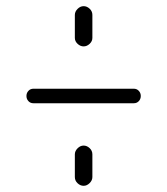

<svg xmlns="http://www.w3.org/2000/svg" viewBox="-20 -600 540 620"><path d="M278.3 -28.3Q278.3 -17.6 269.5 -8.8Q260.7 0 250 0Q239.3 0 230.5 -8.3Q221.7 -16.6 221.7 -28.3V-101.6Q221.7 -112.3 230.5 -121.1Q239.3 -129.9 250 -129.9Q260.7 -129.9 269.5 -121.6Q278.3 -113.3 278.3 -101.6ZM221.7 -551.8Q221.7 -562.5 230.5 -571.3Q239.3 -580.1 250 -580.1Q260.7 -580.1 269.5 -571.8Q278.3 -563.5 278.3 -551.8V-477.5Q278.3 -466.8 269.5 -458.5Q260.7 -450.2 250 -450.2Q239.3 -450.2 230.5 -458.5Q221.7 -466.8 221.7 -477.5ZM87.9 -266.6Q78.1 -266.6 71.8 -273.4Q65.4 -280.3 65.4 -290Q65.4 -299.8 71.8 -306.6Q78.1 -313.5 87.9 -313.5H412.1Q421.9 -313.5 428.2 -306.6Q434.6 -299.8 434.6 -290Q434.6 -280.3 428.2 -273.4Q421.9 -266.6 412.1 -266.6Z"/></svg>

Font: Rounded-X Mgen+ 1m light
Style: Regular
Weight: 200
Designer: [Source Han Sans]
Ryoko NISHIZUKA  (kana & ideographs); Paul D. Hunt (Latin, Greek & Cyrillic); Wenlong ZHANG  (bopomofo
Version: Version 1.059.20150602